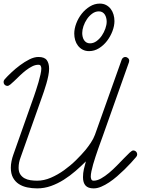

<svg xmlns="http://www.w3.org/2000/svg" viewBox="-20 -1044 787 1073"><path d="M680.2 -725.6Q688.5 -725.6 695.3 -719.5Q702.1 -713.4 702.1 -704.6Q702.1 -699.7 700.7 -696.3L551.8 -276.4Q547.9 -265.1 541.5 -248Q535.2 -231 528.1 -210.7Q521 -190.4 513.7 -168.2Q506.3 -146 500.5 -125.5Q494.6 -105 491 -87.2Q487.3 -69.3 487.3 -57.1Q487.3 -48.8 490.5 -41.5Q493.7 -34.2 503.4 -34.2Q522.5 -34.2 544.7 -46.6Q566.9 -59.1 589.4 -77.9Q611.8 -96.7 633.3 -118.7Q654.8 -140.6 672.9 -159.4Q690.9 -178.2 704.3 -190.7Q717.8 -203.1 724.1 -203.1Q733.9 -203.1 740.2 -196.8Q746.6 -190.4 746.6 -180.7Q746.6 -173.3 740.7 -166.5Q729 -152.8 712.4 -134.5Q695.8 -116.2 676 -96.9Q656.2 -77.6 634.3 -58.6Q612.3 -39.6 589.8 -24.7Q567.4 -9.8 545.4 -0.5Q523.4 8.8 503.4 8.8Q472.2 8.8 458 -7.1Q443.8 -22.9 443.8 -53.7Q443.8 -77.1 448.7 -98.4Q453.6 -119.6 460 -142.1Q433.1 -115.2 402.1 -88.4Q371.1 -61.5 336.9 -39.8Q302.7 -18.1 265.1 -4.6Q227.5 8.8 187.5 8.8Q158.7 8.8 132.1 3.2Q105.5 -2.4 85.2 -15.6Q64.9 -28.8 52.7 -51Q40.5 -73.2 40.5 -106.9Q40.5 -124 44.4 -143.3Q48.3 -162.6 54.2 -178.7L170.9 -508.8Q174.8 -520 181.6 -540.8Q188.5 -561.5 195.1 -584.2Q201.7 -606.9 206.3 -627.7Q210.9 -648.4 210.9 -660.2Q210.9 -668.5 207.8 -675.3Q204.6 -682.1 194.8 -682.1Q177.7 -682.1 160.2 -673.3Q142.6 -664.6 125.5 -651.4Q108.4 -638.2 92.5 -623Q76.7 -607.9 63.2 -594.7Q49.8 -581.5 39.1 -572.8Q28.3 -564 22 -564Q12.7 -564 6.3 -570.3Q0 -576.7 0 -585.9Q0 -593.8 6.3 -601.1Q20.5 -617.2 43 -638.4Q65.4 -659.7 91.6 -679.2Q117.7 -698.7 144.5 -712.2Q171.4 -725.6 194.8 -725.6Q228 -725.6 241.2 -708.3Q254.4 -690.9 254.4 -659.7Q254.4 -642.6 250 -620.6Q245.6 -598.6 239 -575.9Q232.4 -553.2 225.1 -531.7Q217.8 -510.3 211.9 -494.1L95.2 -164.6Q89.8 -150.4 86.9 -136.2Q84 -122.1 84 -106.9Q84 -84 93.3 -69.8Q102.5 -55.7 117.2 -47.6Q131.8 -39.6 150.4 -36.9Q168.9 -34.2 187.5 -34.2Q225.6 -34.2 264.2 -50.8Q302.7 -67.4 338.1 -92.8Q373.5 -118.2 404.3 -148.4Q435.1 -178.7 458 -206.1Q473.1 -224.6 487.8 -246.6Q502.4 -268.6 510.7 -291L660.2 -710.9Q662.6 -717.3 668 -721.4Q673.3 -725.6 680.2 -725.6ZM537.6 -1023.9Q558.1 -1023.9 573.5 -1015.6Q588.9 -1007.3 599.1 -993.7Q609.4 -980 614.5 -962.4Q619.6 -944.8 619.6 -926.3Q619.6 -899.4 608.4 -869.9Q597.2 -840.3 578.1 -815.4Q559.1 -790.5 533.2 -774.4Q507.3 -758.3 478 -758.3Q457.5 -758.3 441.9 -766.6Q426.3 -774.9 415.8 -788.6Q405.3 -802.2 400.1 -819.8Q395 -837.4 395 -856.4Q395 -883.3 406.2 -913.1Q417.5 -942.9 436.8 -967.3Q456.1 -991.7 482.2 -1007.8Q508.3 -1023.9 537.6 -1023.9ZM532.7 -980.5Q512.7 -980.5 495.6 -968Q478.5 -955.6 466.1 -937.3Q453.6 -918.9 446.5 -897.9Q439.5 -877 439.5 -859.4Q439.5 -849.1 441.9 -838.6Q444.3 -828.1 449.5 -820.1Q454.6 -812 462.9 -806.9Q471.2 -801.8 482.9 -801.8Q502.4 -801.8 519.5 -814.2Q536.6 -826.7 549.1 -845Q561.5 -863.3 568.8 -884.3Q576.2 -905.3 576.2 -922.9Q576.2 -933.1 573.7 -943.4Q571.3 -953.6 566.2 -961.9Q561 -970.2 552.7 -975.3Q544.4 -980.5 532.7 -980.5Z"/></svg>

Font: Helvetia Verbundene
Style: Regular
Weight: 400
Designer: Peter Wiegel, original typeface by Carl Albert Fahrenwaldt 1901
Foundry: Peter Wiegel
Version: Version 2.000